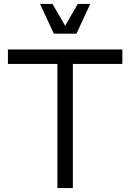

<svg xmlns="http://www.w3.org/2000/svg" viewBox="-20 -950 658 970"><path d="M270 0V-627H20V-700.2H598.1V-627H348.1V0ZM252 -779.8 182.1 -930.2H245.1L309.1 -819.8L373 -930.2H436L366.2 -779.8Z"/></svg>

Font: Uncut Sans
Style: Regular
Weight: 400
Designer: Kasper Nordkvist
Foundry: UNCUT.wtf
Version: Version 1.304;Glyphs 3.2 (3246)